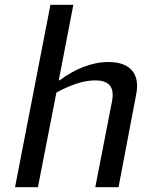

<svg xmlns="http://www.w3.org/2000/svg" viewBox="-20 -785 660 805"><path d="M477 0 551.5 -392C567 -474.5 527 -525 435 -525C362.5 -525 291.5 -494 230.5 -448.5H226.5L287.5 -765H191.5L43 0H139L216.5 -397C273 -427.5 328.5 -448 379 -448C431.5 -448 462.5 -425.5 449.5 -359.5L379.5 0Z"/></svg>

Font: Monaspace Argon
Style: Italic
Weight: 400
Italic angle: -11°
Designer: Riley Cran & the Lettermatic Team
Foundry: Lettermatic
Version: Version 1.101 (Monaspace Argon)